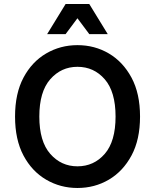

<svg xmlns="http://www.w3.org/2000/svg" viewBox="-20 -926 772 957"><path d="M55 -345Q55 -460 97 -539Q139 -618 210 -659.5Q281 -701 366 -701Q452 -701 522.5 -659.5Q593 -618 635.5 -539Q678 -460 678 -345Q678 -230 635.5 -151Q593 -72 522.5 -30.5Q452 11 366 11Q281 11 210 -30.5Q139 -72 97 -151Q55 -230 55 -345ZM176 -345Q176 -221 230.5 -159Q285 -97 366 -97Q448 -97 502 -159Q556 -221 556 -345Q556 -469 502 -531Q448 -593 366 -593Q285 -593 230.5 -531Q176 -469 176 -345ZM215 -756 307 -906H425L517 -756H425L366 -835L307 -756Z"/></svg>

Font: Radio Canada Medium
Style: Regular
Weight: 500
Designer: Charles Daoud, Etienne Aubert Bonn, Alexandre Saumier Demers, Jacques Le Bailly
Foundry: Radio-Canada
Version: Version 2.104; ttfautohint (v1.8.4.7-5d5b);gftools[0.9.28.de